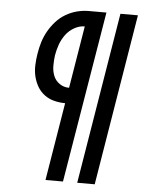

<svg xmlns="http://www.w3.org/2000/svg" viewBox="-53 -777 610 820"><g transform="rotate(5 252.5 -367.5)"><path d="M309 0 430 -735H505L384 0ZM173 0 228 -334Q204 -334 180.5 -340Q157 -346 138.5 -360Q120 -374 108.5 -394Q97 -414 91.5 -437Q86 -460 87 -485Q88 -510 92 -534Q96 -560 103.5 -584.5Q111 -609 124 -632Q137 -655 155 -675Q173 -695 196 -708.5Q219 -722 244 -728.5Q269 -735 295 -735H370L248 0ZM239 -401 283 -668Q260 -668 238 -655.5Q216 -643 201.5 -623Q187 -603 179 -580.5Q171 -558 167 -534Q164 -512 164 -489Q164 -466 172 -446Q180 -426 198 -413.5Q216 -401 239 -401Z"/></g></svg>

Font: Iosevka Curly Oblique
Style: Regular
Weight: 400
Italic angle: -9°
Monospace: yes
Designer: Belleve Invis
Foundry: Belleve Invis
Version: Version 11.1.0; ttfautohint (v1.8.3)